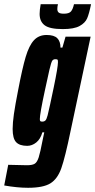

<svg xmlns="http://www.w3.org/2000/svg" viewBox="-56 -684 452 911"><path d="M-36 196 -17 98 72 100Q97 100 108.5 93Q120 86 127.5 63Q135 40 146 -18L154 -56H145Q136 -24 116 -8Q96 8 73 8Q37 8 20.5 -9.5Q4 -27 4 -72Q4 -101 10 -143Q16 -185 30 -256Q50 -361 66 -414.5Q82 -468 105 -493Q128 -518 165 -518Q201 -518 216 -502.5Q231 -487 231 -458H240L255 -510H374L279 -63Q253 63 235 114Q217 165 183 186Q149 207 77 207Q26 207 -36 196ZM170 -137Q179 -173 199 -269.5Q219 -366 219 -389Q219 -399 217 -401Q215 -403 206 -403Q197 -403 192 -396Q187 -389 178.5 -353Q170 -317 157 -255Q133 -144 133 -119Q133 -111 135.5 -109Q138 -107 145 -107Q154 -107 159.5 -112.5Q165 -118 170 -137ZM132 -618Q132 -636 137 -664H219Q216 -652 216 -641Q216 -630 222.5 -624.5Q229 -619 247 -619Q272 -619 281 -630Q290 -641 295 -664H376Q367 -619 357.5 -597Q348 -575 321.5 -560.5Q295 -546 242 -546Q180 -546 156 -564Q132 -582 132 -618Z"/></svg>

Font: Saira Ultra Condensed Black
Style: Italic
Weight: 900
Width: 1
Italic angle: -12°
Designer: Hector Gatti with collaboration of the Omnibus-Type team
Foundry: Omnibus-Type
Version: Version 1.001; ttfautohint (v1.8)